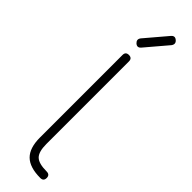

<svg xmlns="http://www.w3.org/2000/svg" viewBox="-305 -891 885 885"><g transform="rotate(45 137.0 -448.5)"><path d="M98 -752Q83 -766 95 -782L185 -888Q199 -905 215 -891Q230 -878 218 -861L128 -755Q114 -738 98 -752ZM223 0Q154 0 122 -31.5Q90 -63 90 -131V-669Q90 -690 111 -690Q132 -690 132 -669V-131Q132 -80 151.5 -61Q171 -42 222 -42Q244 -42 244 -21Q244 0 223 0Z"/></g></svg>

Font: Jura Light
Style: Regular
Weight: 300
Designer: Daniel Johnson, Alexei Vanyashin
Foundry: Daniel Johnson
Version: Version 5.103